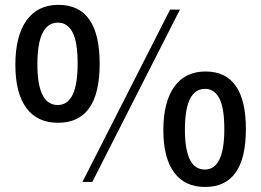

<svg xmlns="http://www.w3.org/2000/svg" viewBox="-20 -739 1059 780"><path d="M215.6 -240.2Q130.9 -240.2 86.7 -300.8Q42.4 -361.4 42.4 -475.9Q42.4 -592.3 87.6 -655.8Q132.8 -719.3 217.5 -719.3Q384.9 -719.3 384.9 -479.8Q384.9 -240.2 215.6 -240.2ZM214.6 -312.4Q295.4 -312.4 295.4 -480.7Q295.4 -568.3 274.7 -607.7Q254 -647.1 215.6 -647.1Q131.9 -647.1 131.9 -477.8Q131.9 -312.4 214.6 -312.4ZM671 -700H711L355 0H315ZM813.1 20.5Q730.2 20.5 686.9 -38.9Q643.6 -98.2 643.6 -210.3Q643.6 -324.3 687.8 -386.5Q732.1 -448.6 815 -448.6Q978.9 -448.6 978.9 -214.1Q978.9 20.5 813.1 20.5ZM812.2 -50.2Q891.3 -50.2 891.3 -215Q891.3 -300.7 871.1 -339.4Q850.8 -378 813.1 -378Q731.2 -378 731.2 -212.2Q731.2 -50.2 812.2 -50.2Z"/></svg>

Font: Moderustic Med
Style: Regular
Weight: 500
Designer: Tural Alisoy
Foundry: TAFT Foundry
Version: Version 2.110